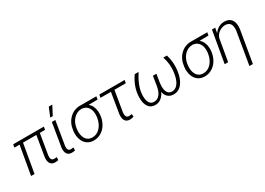

<svg xmlns="http://www.w3.org/2000/svg" viewBox="-8 -1664 3841 2787"><g transform="rotate(-30 1913.0 -271.0)"><path d="M569.3 -478H481.9L424.3 -132.8L423.3 -102.5Q425.3 -49.3 472.2 -47.9Q490.7 -46.9 519 -51.8L516.6 -2.4Q486.3 4.9 458.5 3.9Q408.2 2.9 384.3 -32Q360.4 -66.9 366.7 -133.3L423.8 -478H200.2L117.2 0H59.1L142.1 -478H55.7L64.5 -528.3H578.6Z M640.6 0ZM770.5 -528.3 704.6 -131.8 703.6 -102.1Q705.6 -48.8 752.4 -47.4Q764.2 -46.9 799.3 -51.3L796.9 -2.4Q766.6 4.9 738.8 3.9Q688.5 2.9 664.6 -32Q640.6 -66.9 647 -133.3L712.4 -528.3ZM785.2 -743.7H844.2L766.6 -595.2H723.6Z M1449.2 -478 1300.3 -476.6Q1365.7 -418 1372.1 -323.7Q1377.9 -234.4 1343.8 -155.3Q1309.6 -76.2 1245.6 -32Q1181.6 12.2 1104.5 10.3Q1039.1 8.3 994.4 -26.1Q949.7 -60.5 929.7 -121.3Q909.7 -182.1 917.5 -254.4L918.9 -266.6Q932.6 -382.8 1006.6 -455.8Q1080.6 -528.8 1186.5 -528.8L1458.5 -528.3ZM973.1 -203.6Q976.1 -127.4 1011.5 -84.2Q1046.9 -41 1107.4 -39.1Q1186.5 -36.6 1243.2 -98.1Q1299.8 -159.7 1314 -256.8L1315.9 -272.9Q1325.2 -361.3 1290.3 -416.3Q1255.4 -471.2 1184.6 -478Q1105 -479 1047.9 -420.9Q990.7 -362.8 977.1 -268.6Q972.2 -227.5 973.1 -203.6Z M1923.3 -478.5H1732.9L1675.3 -133.3L1674.3 -102.1Q1674.3 -74.7 1687.3 -58.6Q1700.2 -42.5 1724.6 -42Q1740.2 -41.5 1772 -49.3L1779.8 -4.9Q1749.5 9.8 1711.9 8.8Q1604.5 7.3 1617.2 -136.2L1673.8 -478.5H1499.5L1508.3 -528.3H1932.1Z M2165.5 -527.8 2125.5 -460Q2038.1 -303.2 2046.4 -168.5Q2050.3 -106.9 2074.2 -73.7Q2098.1 -40.5 2140.1 -39.1Q2201.7 -35.6 2241.9 -86.2Q2282.2 -136.7 2295.4 -232.9L2318.4 -376H2377L2354 -232.9L2350.6 -193.8Q2347.2 -119.1 2371.3 -79.3Q2395.5 -39.6 2443.8 -38.6Q2501 -37.6 2540.3 -84.2Q2579.6 -130.9 2598.1 -219.5Q2616.7 -308.1 2608.9 -396.5Q2603 -464.4 2580.6 -528.8L2641.1 -528.3Q2661.6 -462.9 2666.5 -397Q2672.4 -315.4 2659.7 -239.5Q2647 -163.6 2618.7 -108.4Q2556.6 13.2 2442.4 10.3Q2388.2 9.3 2350.8 -24.4Q2313.5 -58.1 2306.6 -113.8Q2245.1 13.7 2133.3 10.3Q2062.5 8.3 2024.9 -47.1Q1987.3 -102.5 1988.8 -199.7Q1990.2 -286.1 2017.8 -366.7Q2045.4 -447.3 2101.1 -528.3Z M3308.1 -478 3159.2 -476.6Q3224.6 -418 3231 -323.7Q3236.8 -234.4 3202.6 -155.3Q3168.5 -76.2 3104.5 -32Q3040.5 12.2 2963.4 10.3Q2897.9 8.3 2853.3 -26.1Q2808.6 -60.5 2788.6 -121.3Q2768.6 -182.1 2776.4 -254.4L2777.8 -266.6Q2791.5 -382.8 2865.5 -455.8Q2939.5 -528.8 3045.4 -528.8L3317.4 -528.3ZM2832 -203.6Q2835 -127.4 2870.4 -84.2Q2905.8 -41 2966.3 -39.1Q3045.4 -36.6 3102.1 -98.1Q3158.7 -159.7 3172.9 -256.8L3174.8 -272.9Q3184.1 -361.3 3149.2 -416.3Q3114.3 -471.2 3043.5 -478Q2963.9 -479 2906.7 -420.9Q2849.6 -362.8 2835.9 -268.6Q2831.1 -227.5 2832 -203.6Z M3450.2 -528.3 3434.6 -444.3Q3502.9 -540 3610.8 -538.1Q3689.5 -536.6 3725.8 -484.1Q3762.2 -431.6 3751.5 -334.5L3660.2 202.6H3602.1L3692.9 -334.5Q3696.3 -363.8 3694.3 -391.6Q3690.9 -437.5 3666 -462.4Q3641.1 -487.3 3595.7 -488.8Q3537.6 -489.7 3489 -454.3Q3440.4 -418.9 3425.3 -365.2L3362.3 0H3304.2L3396 -528.3Z"/></g></svg>

Font: Roboto Light
Style: Italic
Weight: 300
Italic angle: -12°
Designer: Google
Version: Version 2.134; 2016; ttfautohint (v1.6)